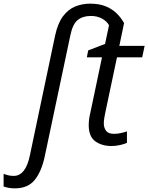

<svg xmlns="http://www.w3.org/2000/svg" viewBox="-147 -785 808 1045"><path d="M-66.4 240.2Q-84.5 240.2 -100.1 237.3Q-115.7 234.4 -127.4 230V161.1Q-114.7 166 -101.3 169.2Q-87.9 172.4 -72.8 172.4Q-6.8 172.4 16.1 58.6L152.8 -590.8Q167.5 -659.2 196.3 -697Q225.1 -734.9 263.2 -750Q301.3 -765.1 343.3 -765.1Q394.5 -765.1 430.4 -749.8Q466.3 -734.4 490 -710.2Q513.7 -686 528.3 -659.2L502.4 -535.2H640.1L627 -473.1H489.7L426.3 -172.9Q423.3 -159.2 420.7 -143.6Q418 -127.9 418 -113.8Q418 -89.4 430.4 -73Q442.9 -56.6 472.2 -56.6Q490.7 -56.6 507.8 -60.1Q524.9 -63.5 543.9 -69.8V-7.3Q531.7 -1.5 507.3 4.2Q482.9 9.8 460.4 9.8Q407.2 9.8 371.6 -15.9Q335.9 -41.5 335.9 -104Q335.9 -136.7 345.2 -173.8L408.2 -473.1H325.7L333 -510.7L424.8 -545.9L446.3 -647.5Q434.1 -669.9 407.7 -684.1Q381.3 -698.2 348.1 -698.2Q303.2 -698.2 275.6 -675.8Q248 -653.3 235.4 -590.3L96.2 67.9Q78.6 149.4 41.5 194.8Q4.4 240.2 -66.4 240.2Z"/></svg>

Font: Open Sans
Style: Italic
Weight: 400
Italic angle: -12°
Designer: Monotype Design Team
Foundry: Monotype Imaging Inc.
Version: Version 3.000; ttfautohint (v1.8.4)